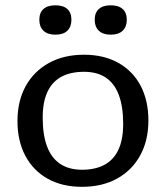

<svg xmlns="http://www.w3.org/2000/svg" viewBox="-20 -712 642 742"><path d="M297 -56Q348 -56 383.5 -75Q419 -94 437.5 -133.2Q456 -172.5 456 -233.5Q456 -300 439.2 -344.8Q422.5 -389.5 389 -412Q355.5 -434.5 304.5 -434.5Q253.5 -434.5 218 -415.8Q182.5 -397 163.8 -357.8Q145 -318.5 145 -257.5Q145 -191 161.8 -146.2Q178.5 -101.5 212.5 -78.8Q246.5 -56 297 -56ZM297 10Q220 10 164 -21.5Q108 -53 77.8 -110.2Q47.5 -167.5 47.5 -244Q47.5 -321.5 79.2 -379Q111 -436.5 168.8 -468.5Q226.5 -500.5 304.5 -500.5Q381.5 -500.5 437.5 -469Q493.5 -437.5 523.5 -380.5Q553.5 -323.5 553.5 -246.5Q553.5 -169.5 522 -111.8Q490.5 -54 432.8 -22Q375 10 297 10ZM194 -578Q164 -578 148 -593.2Q132 -608.5 132 -635.5Q132 -663 148 -677.2Q164 -691.5 194 -691.5Q224.5 -691.5 240.2 -677.2Q256 -663 256 -635.5Q256 -608.5 240.2 -593.2Q224.5 -578 194 -578ZM408 -578Q378 -578 362 -593.2Q346 -608.5 346 -635.5Q346 -663 362 -677.2Q378 -691.5 408 -691.5Q438 -691.5 454 -677.2Q470 -663 470 -635.5Q470 -608.5 454 -593.2Q438 -578 408 -578Z"/></svg>

Font: Newsreader 9pt
Style: Regular
Weight: 400
Designer: Hugues Gentile
Foundry: Production Type
Version: Version 1.003